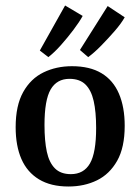

<svg xmlns="http://www.w3.org/2000/svg" viewBox="-20 -669 511 699"><path d="M330 -203Q330 -262 321 -301.5Q312 -341 291 -361.5Q270 -382 233 -382Q187 -382 164.5 -343.5Q142 -305 142 -214Q142 -156 150.5 -116.5Q159 -77 180 -56Q201 -35 238 -35Q285 -35 307.5 -74Q330 -113 330 -203ZM37 -206Q37 -285 64.5 -334Q92 -383 138.5 -405.5Q185 -428 242 -428Q307 -428 349.5 -402.5Q392 -377 413 -328Q434 -279 434 -211Q434 -132 406.5 -83.5Q379 -35 333 -12.5Q287 10 229 10Q165 10 122 -16Q79 -42 58 -90Q37 -138 37 -206ZM125 -485 217 -649 281 -611Q269 -589 247.5 -560.5Q226 -532 202 -505Q178 -478 156 -461ZM271 -487 372 -647 434 -606Q421 -583 397.5 -556Q374 -529 348.5 -503Q323 -477 301 -461Z"/></svg>

Font: Rasa Medium
Style: Regular
Weight: 500
Designer: Anna Giedrys (Yrsa+Rasa design), David Brezina (Yrsa art-direction, Rasa art-direction, design)
Foundry: Rosetta Type Foundry
Version: Version 2.004